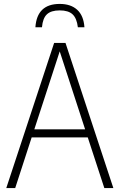

<svg xmlns="http://www.w3.org/2000/svg" viewBox="-20 -959 610 979"><path d="M12 0 256 -740H314L558 0H512L427.5 -258.5H141.5L57.5 0ZM155 -299.5H414L284.5 -697ZM160.5 -820Q168.5 -939 284.5 -939Q341 -939 373.8 -909Q406.5 -879 410.5 -820H377Q371.5 -866 350 -886Q328.5 -906 284.5 -906Q240.5 -906 219.2 -886Q198 -866 194 -820Z"/></svg>

Font: Encode Sans Condensed Condensed ExtraLight
Style: Regular
Weight: 200
Width: 3
Designer: Multiple Designers
Foundry: Impallari Type
Version: Version 3.000; ttfautohint (v1.8.3) -l 8 -r 50 -G 200 -x 14 